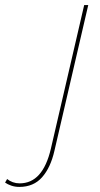

<svg xmlns="http://www.w3.org/2000/svg" viewBox="-204 -520 392 755"><path d="M-128 215Q-145 215 -159.5 210Q-174 205 -184 198L-176 184Q-166 192 -153.5 196.5Q-141 201 -127 201Q-81 201 -50.5 167Q-20 133 -4 65L127 -500H143L10 73Q-5 139 -38.5 177Q-72 215 -128 215Z"/></svg>

Font: Kantumruy Pro Thin
Style: Italic
Weight: 250
Italic angle: -13°
Version: Version 1.002